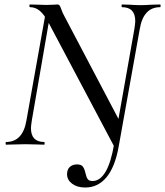

<svg xmlns="http://www.w3.org/2000/svg" viewBox="-20 -645 736 856"><path d="M114 -613Q111 -613 111 -619Q111 -625 114 -625L153 -624Q165 -623 186 -623Q205 -623 217.5 -624Q230 -625 236 -625Q242 -625 245 -621.5Q248 -618 252 -607Q259 -587 267 -573L516 -100L509 9Q509 11 506 12.5Q503 14 499 14Q491 14 490 10L197 -543Q176 -582 156.5 -597.5Q137 -613 114 -613ZM7 -12Q82 -12 98 -109L186 -602L207 -600L122 -109Q118 -83 118 -74Q118 -12 177 -12Q179 -12 179 -6Q179 0 177 0Q155 0 142 -1L93 -2L46 -1Q33 0 7 0Q5 0 5 -6Q5 -12 7 -12ZM494 -35 579 -515Q583 -541 583 -551Q583 -613 524 -613Q522 -613 522 -619Q522 -625 524 -625L558 -624Q588 -622 609 -622Q625 -622 655 -624L694 -625Q696 -625 696 -619Q696 -613 694 -613Q619 -613 603 -515L509 9ZM279 132Q279 110 291.5 99Q304 88 323 88Q342 88 349.5 98Q357 108 361 127Q365 145 371 153.5Q377 162 393 162Q426 162 450.5 121Q475 80 489 -4L509 9Q493 99 455 145Q417 191 360 191Q324 191 301.5 174Q279 157 279 132Z"/></svg>

Font: Cormorant Infant Medium
Style: Italic
Weight: 500
Italic angle: -10°
Designer: Christian Thalmann (Catharsis Fonts)
Foundry: Catharsis Fonts
Version: Version 4.000